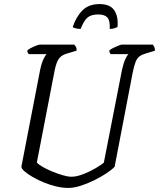

<svg xmlns="http://www.w3.org/2000/svg" viewBox="-20 -923 781 943"><path d="M316 0Q287 0 255.5 -7.5Q224 -15 194 -27.5Q164 -40 140 -54Q116 -68 101 -81Q86 -94 85 -104L177 -579Q184 -613 193.5 -632.5Q203 -652 209 -657H121Q120 -659 117 -663.5Q114 -668 114 -675Q120 -681 132.5 -687.5Q145 -694 158 -699Q171 -704 177 -704H345Q348 -701 352.5 -693.5Q357 -686 356 -674L312 -661Q282 -653 269 -634.5Q256 -616 248 -575L161 -125Q168 -116 188.5 -104Q209 -92 235.5 -81Q262 -70 287.5 -62.5Q313 -55 331 -55Q356 -55 388.5 -67.5Q421 -80 449 -96.5Q477 -113 490 -124L579 -579Q587 -615 596 -633.5Q605 -652 611 -657H523Q522 -659 519.5 -663.5Q517 -668 517 -675Q524 -682 537 -688Q550 -694 562 -699Q574 -704 579 -704H731Q733 -700 737 -693.5Q741 -687 741 -674L695 -660Q677 -655 665 -646Q653 -637 646 -619Q639 -601 632 -568L543 -104Q530 -90 503 -72Q476 -54 442.5 -37.5Q409 -21 376 -10.5Q343 0 316 0ZM376 -781Q362 -781 351 -784Q340 -787 337 -790Q354 -841 385 -872Q416 -903 469 -903Q521 -903 541.5 -872Q562 -841 557 -790Q551 -787 541 -784Q531 -781 519 -781Q521 -822 507.5 -837Q494 -852 462 -852Q428 -852 410 -837Q392 -822 376 -781Z"/></svg>

Font: Texturina Medium 12pt ExtraLight
Style: Italic
Weight: 250
Italic angle: -11°
Version: Version 1.002